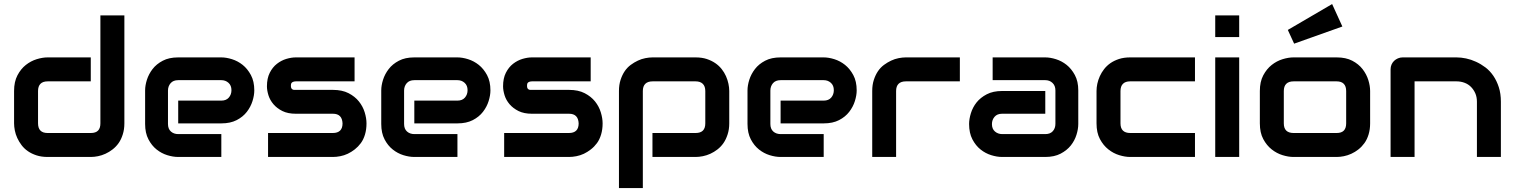

<svg xmlns="http://www.w3.org/2000/svg" viewBox="-20 -775 7479 948"><path d="M594.1 -165.8Q594.1 -136.1 586.1 -111.1Q578.2 -86.1 565.6 -68.3Q553 -50.5 536.1 -37.4Q519.3 -24.3 500.7 -15.8Q482.2 -7.4 463.6 -3.7Q445 0 428.2 0H214.9Q184.7 0 160.4 -7.9Q136.1 -15.8 117.8 -28.5Q99.5 -41.1 86.6 -58.2Q73.8 -75.2 65.3 -93.6Q56.9 -111.9 53.2 -130.9Q49.5 -150 49.5 -165.8V-325.7Q49.5 -371.3 66.1 -403Q82.7 -434.7 107.4 -454.2Q132.2 -473.8 161.1 -482.7Q190.1 -491.6 214.9 -491.6H428.2V-373.3H215.8Q191.6 -373.3 179.7 -361.1Q167.8 -349 167.8 -325.7V-166.8Q167.8 -142.1 179.7 -130.2Q191.6 -118.3 214.9 -118.3H428.2Q452.5 -118.3 464.1 -130.2Q475.7 -142.1 475.7 -165.8V-699H594.1Z M1235.6 -328.7Q1235.6 -304.5 1226.7 -276Q1217.8 -247.5 1198.8 -222.8Q1179.7 -198 1148.5 -181.9Q1117.3 -165.8 1072.8 -165.8H859.9V-278.2H1072.8Q1097 -278.2 1109.9 -293.3Q1122.8 -308.4 1122.8 -329.7Q1122.8 -353 1108.2 -366.1Q1093.6 -379.2 1072.8 -379.2H859.9Q835.1 -379.2 822.3 -364.1Q809.4 -349 809.4 -327.7V-162.9Q809.4 -138.6 823.8 -125.7Q838.1 -112.9 860.4 -112.9H1072.8V0H859.9Q834.2 0 805.7 -8.9Q777.2 -17.8 753.2 -36.9Q729.2 -55.9 712.9 -87.1Q696.5 -118.3 696.5 -162.9V-328.7Q696.5 -353 705.4 -381.2Q714.4 -409.4 733.4 -434.2Q752.5 -458.9 783.7 -475.2Q814.9 -491.6 859.9 -491.6H1072.8Q1097 -491.6 1125.5 -482.7Q1154 -473.8 1178 -454.7Q1202 -435.6 1218.8 -404.5Q1235.6 -373.3 1235.6 -328.7Z M1789.6 -165.8Q1789.6 -136.1 1782.2 -111.1Q1774.8 -86.1 1761.6 -68.3Q1748.5 -50.5 1731.7 -37.4Q1714.9 -24.3 1697 -15.8Q1679.2 -7.4 1659.9 -3.7Q1640.6 0 1623.8 0H1303.5V-118.3H1623.3Q1647 -118.3 1659.2 -130.2Q1671.3 -142.1 1671.3 -165.8Q1669.3 -213.4 1623.8 -213.4H1440.6Q1401.5 -213.4 1374.5 -226.7Q1347.5 -240.1 1330.2 -260.4Q1312.9 -280.7 1305.4 -304.7Q1298 -328.7 1298 -349Q1298 -388.1 1311.9 -415.6Q1325.7 -443.1 1347.3 -459.9Q1368.8 -476.7 1393.8 -484.2Q1418.8 -491.6 1440.6 -491.6H1730.7V-373.3H1441.1Q1433.2 -373.3 1427.5 -371Q1421.8 -368.8 1419.6 -365.6Q1417.3 -362.4 1416.8 -358.4Q1416.3 -354.5 1416.3 -351Q1416.3 -343.6 1418.6 -339.4Q1420.8 -335.1 1424.8 -333.2Q1428.7 -331.2 1432.7 -331.2Q1436.6 -331.2 1440.6 -331.2H1623.8Q1669.3 -331.2 1701 -314.9Q1732.7 -298.5 1752.2 -274Q1771.8 -249.5 1780.7 -220.3Q1789.6 -191.1 1789.6 -165.8Z M2401.5 -328.7Q2401.5 -304.5 2392.6 -276Q2383.7 -247.5 2364.6 -222.8Q2345.5 -198 2314.4 -181.9Q2283.2 -165.8 2238.6 -165.8H2025.7V-278.2H2238.6Q2262.9 -278.2 2275.7 -293.3Q2288.6 -308.4 2288.6 -329.7Q2288.6 -353 2274 -366.1Q2259.4 -379.2 2238.6 -379.2H2025.7Q2001 -379.2 1988.1 -364.1Q1975.2 -349 1975.2 -327.7V-162.9Q1975.2 -138.6 1989.6 -125.7Q2004 -112.9 2026.2 -112.9H2238.6V0H2025.7Q2000 0 1971.5 -8.9Q1943.1 -17.8 1919.1 -36.9Q1895 -55.9 1878.7 -87.1Q1862.4 -118.3 1862.4 -162.9V-328.7Q1862.4 -353 1871.3 -381.2Q1880.2 -409.4 1899.3 -434.2Q1918.3 -458.9 1949.5 -475.2Q1980.7 -491.6 2025.7 -491.6H2238.6Q2262.9 -491.6 2291.3 -482.7Q2319.8 -473.8 2343.8 -454.7Q2367.8 -435.6 2384.7 -404.5Q2401.5 -373.3 2401.5 -328.7Z M2955.4 -165.8Q2955.4 -136.1 2948 -111.1Q2940.6 -86.1 2927.5 -68.3Q2914.4 -50.5 2897.5 -37.4Q2880.7 -24.3 2862.9 -15.8Q2845 -7.4 2825.7 -3.7Q2806.4 0 2789.6 0H2469.3V-118.3H2789.1Q2812.9 -118.3 2825 -130.2Q2837.1 -142.1 2837.1 -165.8Q2835.1 -213.4 2789.6 -213.4H2606.4Q2567.3 -213.4 2540.3 -226.7Q2513.4 -240.1 2496 -260.4Q2478.7 -280.7 2471.3 -304.7Q2463.9 -328.7 2463.9 -349Q2463.9 -388.1 2477.7 -415.6Q2491.6 -443.1 2513.1 -459.9Q2534.7 -476.7 2559.7 -484.2Q2584.7 -491.6 2606.4 -491.6H2896.5V-373.3H2606.9Q2599 -373.3 2593.3 -371Q2587.6 -368.8 2585.4 -365.6Q2583.2 -362.4 2582.7 -358.4Q2582.2 -354.5 2582.2 -351Q2582.2 -343.6 2584.4 -339.4Q2586.6 -335.1 2590.6 -333.2Q2594.6 -331.2 2598.5 -331.2Q2602.5 -331.2 2606.4 -331.2H2789.6Q2835.1 -331.2 2866.8 -314.9Q2898.5 -298.5 2918.1 -274Q2937.6 -249.5 2946.5 -220.3Q2955.4 -191.1 2955.4 -165.8Z M3580.7 -165.8Q3580.7 -136.1 3572.5 -111.1Q3564.4 -86.1 3552 -68.3Q3539.6 -50.5 3522.8 -37.4Q3505.9 -24.3 3487.4 -15.8Q3468.8 -7.4 3450 -3.7Q3431.2 0 3414.4 0H3201.5V-118.3H3414.4Q3438.6 -118.3 3450.5 -130.2Q3462.4 -142.1 3462.4 -165.8V-325.2Q3462.4 -349 3450 -361.1Q3437.6 -373.3 3414.4 -373.3H3202.5Q3178.2 -373.3 3166.1 -361.1Q3154 -349 3154 -325.7V153.5H3036.1V-325.7Q3036.1 -356.4 3044.1 -380.7Q3052 -405 3064.4 -423.3Q3076.7 -441.6 3094.1 -454.5Q3111.4 -467.3 3129.5 -475.7Q3147.5 -484.2 3166.6 -487.9Q3185.6 -491.6 3201.5 -491.6H3414.4Q3445.5 -491.6 3469.6 -483.7Q3493.6 -475.7 3511.9 -463.1Q3530.2 -450.5 3543.3 -433.9Q3556.4 -417.3 3564.6 -398.8Q3572.8 -380.2 3576.7 -361.4Q3580.7 -342.6 3580.7 -325.7Z M4209.9 -328.7Q4209.9 -304.5 4201 -276Q4192.1 -247.5 4173 -222.8Q4154 -198 4122.8 -181.9Q4091.6 -165.8 4047 -165.8H3834.2V-278.2H4047Q4071.3 -278.2 4084.2 -293.3Q4097 -308.4 4097 -329.7Q4097 -353 4082.4 -366.1Q4067.8 -379.2 4047 -379.2H3834.2Q3809.4 -379.2 3796.5 -364.1Q3783.7 -349 3783.7 -327.7V-162.9Q3783.7 -138.6 3798 -125.7Q3812.4 -112.9 3834.7 -112.9H4047V0H3834.2Q3808.4 0 3780 -8.9Q3751.5 -17.8 3727.5 -36.9Q3703.5 -55.9 3687.1 -87.1Q3670.8 -118.3 3670.8 -162.9V-328.7Q3670.8 -353 3679.7 -381.2Q3688.6 -409.4 3707.7 -434.2Q3726.7 -458.9 3757.9 -475.2Q3789.1 -491.6 3834.2 -491.6H4047Q4071.3 -491.6 4099.8 -482.7Q4128.2 -473.8 4152.2 -454.7Q4176.2 -435.6 4193.1 -404.5Q4209.9 -373.3 4209.9 -328.7Z M4719.3 -373.3H4453Q4428.7 -373.3 4416.6 -361.1Q4404.5 -349 4404.5 -325.7V0H4286.6V-325.7Q4286.6 -356.4 4294.6 -380.7Q4302.5 -405 4314.9 -423.3Q4327.2 -441.6 4344.6 -454.5Q4361.9 -467.3 4380 -475.7Q4398 -484.2 4417.1 -487.9Q4436.1 -491.6 4452 -491.6H4719.3Z M5304 -162.9Q5304 -137.6 5295 -109.2Q5286.1 -80.7 5267.1 -56.7Q5248 -32.7 5216.8 -16.3Q5185.6 0 5141.1 0H4927.7Q4902.5 0 4874 -8.9Q4845.5 -17.8 4821.5 -36.9Q4797.5 -55.9 4781.2 -87.1Q4764.9 -118.3 4764.9 -162.9Q4764.9 -187.1 4773.8 -216.1Q4782.7 -245 4801.7 -269.1Q4820.8 -293.1 4852 -309.4Q4883.2 -325.7 4927.7 -325.7H5141.1V-213.4H4927.7Q4903.5 -213.4 4890.6 -198.3Q4877.7 -183.2 4877.7 -161.9Q4877.7 -138.6 4892.6 -125.7Q4907.4 -112.9 4928.7 -112.9H5141.1Q5165.3 -112.9 5178.2 -127.2Q5191.1 -141.6 5191.1 -163.9V-328.7Q5191.1 -352 5176.7 -365.6Q5162.4 -379.2 5141.1 -379.2H4881.2V-491.6H5141.1Q5165.3 -491.6 5193.8 -482.7Q5222.3 -473.8 5246.3 -454.7Q5270.3 -435.6 5287.1 -404.5Q5304 -373.3 5304 -328.7Z M5880.2 0H5559.9Q5535.1 0 5506.2 -8.9Q5477.2 -17.8 5452.5 -37.4Q5427.7 -56.9 5410.9 -88.4Q5394.1 -119.8 5394.1 -165.8V-325.7Q5394.1 -342.6 5398 -361.4Q5402 -380.2 5410.4 -398.8Q5418.8 -417.3 5431.7 -433.9Q5444.6 -450.5 5462.6 -463.1Q5480.7 -475.7 5505 -483.7Q5529.2 -491.6 5559.9 -491.6H5880.2V-373.3H5559.9Q5536.6 -373.3 5524.5 -361.1Q5512.4 -349 5512.4 -325.2V-165.8Q5512.4 -142.1 5524.5 -130.2Q5536.6 -118.3 5560.9 -118.3H5880.2Z M6098.5 -592.1H5980.2V-699H6098.5ZM6098.5 0H5980.2V-491.6H6098.5Z M6745 -165.8Q6745 -136.1 6737.4 -111.1Q6729.7 -86.1 6716.8 -68.3Q6704 -50.5 6687.4 -37.4Q6670.8 -24.3 6652.2 -15.8Q6633.7 -7.4 6615.1 -3.7Q6596.5 0 6579.7 0H6366.3Q6341.6 0 6312.6 -8.9Q6283.7 -17.8 6258.9 -37.4Q6234.2 -56.9 6217.3 -88.4Q6200.5 -119.8 6200.5 -165.8V-325.7Q6200.5 -371.3 6217.3 -403Q6234.2 -434.7 6258.9 -454.2Q6283.7 -473.8 6312.6 -482.7Q6341.6 -491.6 6366.3 -491.6H6579.7Q6625.2 -491.6 6656.7 -475.2Q6688.1 -458.9 6707.7 -433.7Q6727.2 -408.4 6736.1 -379.7Q6745 -351 6745 -325.7ZM6626.7 -325.2Q6626.7 -349 6614.9 -361.1Q6603 -373.3 6579.7 -373.3H6367.3Q6343.1 -373.3 6330.9 -361.1Q6318.8 -349 6318.8 -325.7V-165.8Q6318.8 -142.1 6330.9 -130.2Q6343.1 -118.3 6367.3 -118.3H6579.7Q6603.5 -118.3 6615.1 -130.2Q6626.7 -142.1 6626.7 -165.8ZM6607.9 -644.1 6369.8 -559.4 6338.6 -627.2 6557.4 -755Z M7390.6 0H7272.3V-272.8Q7272.3 -296 7264.4 -314.1Q7256.4 -332.2 7243.1 -345.8Q7229.7 -359.4 7211.1 -366.3Q7192.6 -373.3 7171.3 -373.3H6964.4V0H6846V-432.7Q6846 -445 6850.5 -455.7Q6855 -466.3 6863.1 -474.3Q6871.3 -482.2 6882.4 -486.9Q6893.6 -491.6 6905.4 -491.6H7171.8Q7194.1 -491.6 7218.8 -486.4Q7243.6 -481.2 7267.8 -470Q7292.1 -458.9 7314.4 -442.1Q7336.6 -425.2 7353.5 -400.5Q7370.3 -375.7 7380.4 -344.3Q7390.6 -312.9 7390.6 -272.8Z"/></svg>

Font: AKL FREE 001
Style: Regular
Weight: 400
Designer: AKL
Foundry: AKL
Version: Version 1.00;August 10, 2024;FontCreator 13.0.0.2630 64-bit